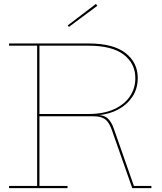

<svg xmlns="http://www.w3.org/2000/svg" viewBox="-20 -978 844 998"><path d="M467.5 -382Q517.5 -382 538 -364.2Q558.5 -346.5 571 -311L676 -11.5H767V0H667.5L560.5 -304.5Q546.5 -343.5 525.8 -358.5Q505 -373.5 467.5 -373.5H436ZM302 -740.5V-752H441Q568.5 -752 632.2 -702.5Q696 -653 696 -572.5Q696 -518 669 -476.5Q642 -435 596 -409.8Q550 -384.5 492.5 -379.5V-375.5L461 -373.5H182.5V-385.5H439.5Q519 -385.5 573.2 -410.5Q627.5 -435.5 655.5 -477.5Q683.5 -519.5 683.5 -572Q683.5 -648 622.8 -694.2Q562 -740.5 440.5 -740.5ZM27 -740.5V-752H331V-740.5H185V-11.5H331V0H27V-11.5H173V-740.5ZM478.5 -957.5 486 -948 338 -838 332 -846Z"/></svg>

Font: Hepta Slab ExtraLight Thin
Style: Regular
Weight: 250
Version: Version 1.102